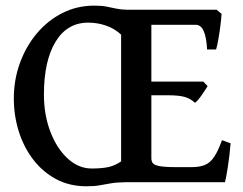

<svg xmlns="http://www.w3.org/2000/svg" viewBox="-20 -650 868 685"><path d="M288.1 14.6Q228 14.6 180.2 -11Q132.3 -36.6 98.6 -80.6Q64.9 -124.5 47.1 -180.9Q29.3 -237.3 29.3 -298.8Q29.3 -365.2 51 -425Q72.8 -484.9 111.6 -531Q150.4 -577.1 202.6 -603.5Q254.9 -629.9 316.4 -629.9Q342.3 -629.9 359.9 -626.5Q377.4 -623 394 -619.4Q410.6 -615.7 433.6 -615.2H752.9L770.5 -600.6Q769.5 -584 766.4 -558.8Q763.2 -533.7 759 -510Q754.9 -486.3 751 -473.6H718.8Q714.4 -561.5 678.7 -561.5H520V-358.9H705.1L720.7 -342.8Q712.4 -329.1 699.2 -310.1Q686 -291 675.8 -283.2Q660.6 -297.4 640.4 -303.7Q620.1 -310.1 579.1 -310.1H520V-85Q520 -75.7 524.7 -68.6Q529.3 -61.5 548.1 -57.6Q566.9 -53.7 609.9 -53.7H663.1Q693.4 -53.7 712.2 -62Q731 -70.3 744.6 -91.1Q758.3 -111.8 772 -149.9L802.7 -138.7Q799.3 -96.7 793 -55.4Q786.6 -14.2 782.7 0H429.7Q395.5 0.5 374.8 4.2Q354 7.8 335.4 11.2Q316.9 14.6 288.1 14.6ZM307.1 -48.8Q344.2 -48.8 367.7 -54.2Q391.1 -59.6 412.1 -74.2V-526.4Q388.7 -548.3 357.9 -558.8Q327.1 -569.3 294.9 -569.3Q219.7 -569.3 178.2 -501Q136.7 -432.6 136.7 -313Q136.7 -240.2 159.7 -180.2Q182.6 -120.1 221.4 -84.5Q260.3 -48.8 307.1 -48.8Z"/></svg>

Font: David Libre Medium
Style: Regular
Weight: 500
Designer: Ismar David, J. Victor Gaultney, Annie Olsen and Meir Sadan
Foundry: Monotype Imaging Inc. & SIL International
Version: Version 1.100; ttfautohint (v1.8.4.7-5d5b)